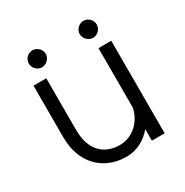

<svg xmlns="http://www.w3.org/2000/svg" viewBox="-155 -780 877 911"><g transform="rotate(-30 284.0 -324.5)"><path d="M145 -562C170 -562 192 -584 192 -609C192 -634 170 -655 145 -655C120 -655 99 -634 99 -609C99 -584 120 -562 145 -562ZM425 -562C450 -562 471 -584 471 -609C471 -634 450 -655 425 -655C400 -655 378 -634 378 -609C378 -584 400 -562 425 -562ZM422 -63V0H492V-507H422V-182C412 -124 361 -58 281 -58C194 -58 136 -114 136 -224V-507H66V-224C66 -82 155 6 281 6C337 6 386 -20 422 -63Z"/></g></svg>

Font: LilGrotesk
Style: Regular
Weight: 400
Designer: Bastien Sozeau
Foundry: NBR — Bastien Sozeau
Version: Version 2.001